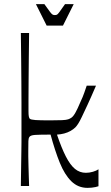

<svg xmlns="http://www.w3.org/2000/svg" viewBox="-20 -900 538 930"><path d="M81 1Q82 -62 82.5 -102.5Q83 -143 83.5 -168Q84 -193 84 -209.5Q84 -226 84 -240Q84 -254 84 -274Q84 -293 84 -326.5Q84 -360 84 -405Q84 -450 83.5 -503.5Q83 -557 82.5 -617Q82 -677 81 -740H121Q120 -679 119.5 -618Q119 -557 118.5 -504Q118 -451 118 -413Q118 -375 118 -362Q118 -344 119.5 -336.5Q121 -329 124 -325Q130 -320 152 -318.5Q174 -317 222 -317Q261 -317 281 -318Q301 -319 310 -322Q319 -325 326 -330Q336 -337 346.5 -356.5Q357 -376 366 -398Q376 -419 380.5 -430.5Q385 -442 389 -453Q393 -464 400 -485H445Q421 -429 404 -392.5Q387 -356 376.5 -334Q366 -312 358.5 -300.5Q351 -289 345 -283Q336 -274 322 -266Q308 -258 291 -253.5Q274 -249 256 -248Q278 -183 299 -142Q320 -101 343 -82Q366 -63 396 -63Q413 -63 430 -68Q447 -73 457 -80V2Q452 4 443 6Q434 8 424 9Q414 10 404 10Q358 10 325.5 -22Q293 -54 269.5 -112Q246 -170 225 -248Q173 -248 150 -246.5Q127 -245 122 -236Q118 -230 117.5 -216.5Q117 -203 117 -168Q117 -163 117 -143Q117 -123 118 -96Q119 -69 119.5 -43Q120 -17 121 1ZM206 -776 154 -880H195Q214 -853 222.5 -842Q231 -831 235.5 -829Q240 -827 245 -827Q252 -827 256 -829Q260 -831 268 -842Q276 -853 295 -880H337L285 -776Z"/></svg>

Font: Ojuju Medium
Style: Regular
Weight: 500
Designer: Chisaokwu Joboson, Mirko Velimirovic
Foundry: Udi Foundry
Version: Version 1.000